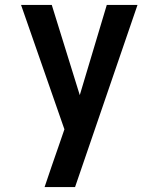

<svg xmlns="http://www.w3.org/2000/svg" viewBox="-20 -540 640 775"><path d="M160 215Q174 173 188.5 131Q203 89 218 46L240 -18L65 -520H189L302 -156L411 -520H535L283 215Z"/></svg>

Font: Iosevka Book
Style: Bold
Weight: 700
Designer: Belleve Invis
Foundry: Belleve Invis
Version: Version 28.0.7; ttfautohint (v1.8.3)